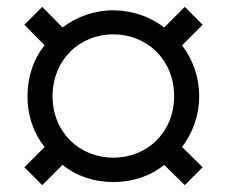

<svg xmlns="http://www.w3.org/2000/svg" viewBox="-20 -630 660 559"><path d="M103 -91 162 -150C203 -117 254 -100 310 -100C365 -100 418 -117 458 -150L518 -91L570 -143L510 -202C541 -243 560 -294 560 -350C560 -405 541 -458 510 -498L570 -558L518 -610L458 -550C418 -581 365 -600 310 -600C254 -600 203 -581 162 -550L103 -610L51 -558L110 -498C77 -458 60 -405 60 -350C60 -294 77 -243 110 -202L51 -143ZM133 -350C133 -454 210 -530 310 -530C409 -530 487 -455 487 -350C487 -246 410 -171 310 -171C211 -171 133 -245 133 -350Z"/></svg>

Font: Meta Space
Style: Regular
Weight: 400
Designer: Meta Pool / Florian Karsten
Foundry: Meta Pool / Florian Karsten
Version: Version 2.000;Glyphs 3.1.1 (3137)